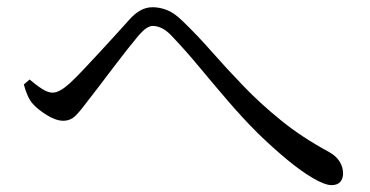

<svg xmlns="http://www.w3.org/2000/svg" viewBox="-20 -613 1040 539"><path d="M46.9 -375.9 63.2 -389.8Q81 -374.3 97.9 -363.6Q114.8 -352.9 127.5 -352.9Q138 -352.9 150.2 -359.9Q162.4 -366.9 176.1 -379.4Q193.7 -395.8 215.9 -419.4Q238 -442.9 262 -468.8Q285.9 -494.7 307.1 -518Q328.3 -541.3 342.3 -557Q357.5 -574.3 373.7 -583.5Q389.8 -592.7 408.5 -592.7Q428.7 -592.7 449.2 -584.6Q469.7 -576.6 493.2 -553.3Q533.4 -514.7 574.6 -467.8Q615.8 -420.9 663.5 -371.4Q711.1 -321.8 769.6 -274.5Q828.1 -227.1 903.5 -186.4Q923.6 -175.2 933.4 -159.5Q943.1 -143.8 943.1 -126Q943.1 -111.6 935.2 -102.5Q927.3 -93.3 910.8 -93.3Q892.3 -93.3 859.4 -112.4Q826.5 -131.4 786.3 -164.6Q746.1 -197.8 703.3 -239.5Q660.5 -282.2 619.5 -330.1Q578.4 -378 538.7 -425.8Q499.1 -473.6 459.5 -514.8Q445.5 -529 432.7 -534.6Q419.9 -540.2 409.4 -540.2Q400.4 -540.2 390.9 -533.8Q381.4 -527.4 369.6 -514Q356.8 -498.8 337.6 -474.6Q318.4 -450.3 298.1 -423.5Q277.8 -396.7 258.6 -371.4Q239.3 -346.2 225.1 -328Q207 -303.3 192.6 -288.7Q178.1 -274 157.4 -274Q137.4 -274 111.5 -289.9Q85.5 -305.8 69.9 -324Q62 -334.1 56.3 -347.9Q50.6 -361.7 46.9 -375.9Z"/></svg>

Font: Noto Serif JP
Style: Regular
Weight: 200
Designer: Ryoko NISHIZUKA 西塚涼子 (kana & ideographs); Frank Grießhammer (Latin, Greek & Cyrillic); Wenlong ZHANG 张文龙 (bopomofo); San
Foundry: Adobe
Version: Version 2.001;hotconv 1.1.0;makeotfexe 2.6.0